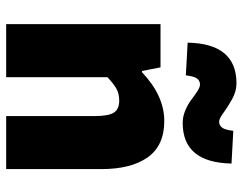

<svg xmlns="http://www.w3.org/2000/svg" viewBox="-102 -684 786 622"><g transform="rotate(90 291.0 -373.0)"><path d="M58.1 0V-500H198.2L210 -439.9H213.9Q290 -512.2 372.1 -512.2Q451.7 -512.2 489.7 -458.5Q527.8 -404.8 527.8 -308.1V0H356V-286.1Q356 -332.5 344.5 -349.4Q333 -366.2 306.2 -366.2Q283.7 -366.2 267.8 -357.4Q252 -348.6 230 -328.1V0ZM118.2 -587.9Q121.1 -746.1 250 -746.1Q275.9 -746.1 301.3 -731.9Q326.7 -717.8 345.5 -703.9Q364.3 -689.9 374 -689.9Q386.7 -689.9 393.8 -700Q400.9 -710 403.8 -735.8L509.8 -730Q506.8 -571.8 377.9 -571.8Q357.4 -571.8 336.9 -580.6Q316.4 -589.4 303 -599.9Q289.6 -610.4 275.9 -619.1Q262.2 -627.9 253.9 -627.9Q241.2 -627.9 234.1 -617.9Q227.1 -607.9 224.1 -582Z"/></g></svg>

Font: Source Sans Pro Black
Style: Regular
Weight: 900
Designer: Paul D. Hunt
Foundry: Adobe Systems Incorporated
Version: Version 2.020;PS 2.0;hotconv 1.0.86;makeotf.lib2.5.63406